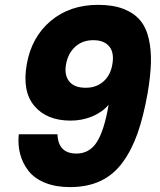

<svg xmlns="http://www.w3.org/2000/svg" viewBox="-20 -765 655 788"><path d="M57.1 -213.9H215.8Q218.8 -134.8 293.9 -134.8Q347.2 -134.8 377.4 -181.9Q407.7 -229 425.8 -335Q399.4 -304.2 358.2 -287.1Q316.9 -270 270 -270Q171.9 -270 121.1 -330.1Q70.3 -390.1 89.8 -501Q109.4 -612.8 188 -679Q266.6 -745.1 382.8 -745.1Q444.3 -745.1 487.3 -728.3Q530.3 -711.4 555.2 -681.6Q580.1 -651.9 590.6 -605.7Q601.1 -559.6 599.4 -505.9Q597.7 -452.1 585.9 -382.8Q568.8 -286.1 544.4 -217.3Q520 -148.4 482.7 -97.7Q445.3 -46.9 391.8 -22Q338.4 2.9 267.1 2.9Q208.5 2.9 164.8 -14.9Q121.1 -32.7 96.9 -63.7Q72.8 -94.7 62.7 -132.8Q52.7 -170.9 57.1 -213.9ZM332 -404.8Q375 -404.8 404.3 -430.4Q433.6 -456.1 440.9 -500Q449.7 -547.9 428.7 -574Q407.7 -600.1 362.8 -600.1Q318.8 -600.1 289.1 -573.5Q259.3 -546.9 251 -501Q243.2 -458 263.7 -431.4Q284.2 -404.8 332 -404.8Z"/></svg>

Font: SVN-Poppins
Style: Bold Italic
Weight: 700
Italic angle: -10°
Designer: Ninad Kale (Devanagari), Jonny Pinhorn (Latin)
Foundry: Indian Type Foundry
Version: Version 3.002 2017